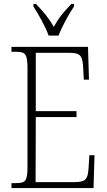

<svg xmlns="http://www.w3.org/2000/svg" viewBox="-20 -951 540 971"><path d="M226 -771H276C293 -816 328 -880 354 -918V-931H341C302 -891 277 -861 252 -815C226 -861 200 -891 162 -931H149V-918C174 -880 210 -816 226 -771ZM38 0H453L458 -166H432L428 -102C424 -46 416 -30 356 -30H160L161 -359H367V-389H161V-684H329C390 -684 398 -668 401 -601L404 -548H430L425 -714H38V-689H61C108 -689 119 -679 119 -605V-108C119 -35 109 -25 61 -25H38Z"/></svg>

Font: Noto Serif Devanagari Condensed ExtraLight
Style: Regular
Weight: 200
Width: 3
Designer: Universal Thirst, Indian Type Foundry and the Monotype Design Team
Foundry: Monotype Imaging Inc.
Version: Version 2.004